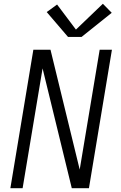

<svg xmlns="http://www.w3.org/2000/svg" viewBox="-20 -999 640 1019"><path d="M35 0 157 -735H248L403 -99L509 -735H574L452 0H361L206 -636L100 0ZM341 -803 228 -935 283 -975 383 -842 526 -979 573 -931 413 -803Z"/></svg>

Font: Iosevka SS04 Lt Ex Obl
Style: Regular
Weight: 300
Width: 7
Italic angle: -9°
Monospace: yes
Designer: Belleve Invis
Foundry: Belleve Invis
Version: Version 19.0.0; ttfautohint (v1.8.4)